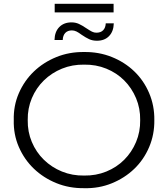

<svg xmlns="http://www.w3.org/2000/svg" viewBox="-20 -978 879 1004"><path d="M52 -350Q50 -425 78.5 -490.5Q107 -556 157 -604Q207 -652 274.5 -679.5Q342 -707 420 -706Q497 -707 564.5 -680Q632 -653 682 -605Q732 -557 760 -491Q788 -425 787 -350Q788 -275 760 -209Q732 -143 682 -95Q632 -47 564.5 -19.5Q497 8 420 6Q342 7 274.5 -20.5Q207 -48 157 -96Q107 -144 78.5 -209.5Q50 -275 52 -350ZM713 -350Q714 -411 691.5 -464.5Q669 -518 629.5 -557.5Q590 -597 536 -619Q482 -641 420 -640Q358 -641 304 -619Q250 -597 209.5 -557.5Q169 -518 146.5 -464.5Q124 -411 125 -350Q124 -289 146.5 -235.5Q169 -182 209.5 -142.5Q250 -103 304 -81Q358 -59 420 -60Q482 -59 536 -81Q590 -103 629.5 -142.5Q669 -182 691.5 -235.5Q714 -289 713 -350ZM407 -796Q391 -808 379.5 -813.5Q368 -819 356 -819Q334 -819 321.5 -806Q309 -793 308 -769H265Q266 -812 290 -836.5Q314 -861 354 -861Q375 -861 392.5 -853Q410 -845 432 -830Q450 -818 461 -812.5Q472 -807 484 -807Q507 -807 519.5 -820Q532 -833 533 -856H575Q574 -814 550.5 -789.5Q527 -765 487 -765Q464 -765 446.5 -773Q429 -781 407 -796ZM266 -958H574V-913H266Z"/></svg>

Font: CMG Sans
Style: Regular
Weight: 400
Designer: Julieta Ulanovsky
Foundry: Julieta Ulanovsky
Version: Version 7.200